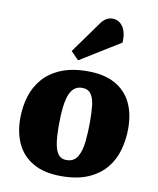

<svg xmlns="http://www.w3.org/2000/svg" viewBox="-91 -888 803 975"><g transform="rotate(10 310.5 -400.5)"><path d="M292 16Q204 16 147.5 -16Q91 -48 63.5 -105Q36 -162 36 -237Q36 -297 52 -350Q68 -403 103.5 -444Q139 -485 196 -508.5Q253 -532 333 -532Q417 -532 473 -501.5Q529 -471 557 -415Q585 -359 585 -280Q585 -223 570 -169.5Q555 -116 520.5 -74.5Q486 -33 429.5 -8.5Q373 16 292 16ZM303 -69Q342 -69 360 -99.5Q378 -130 383 -178.5Q388 -227 388 -281Q388 -328 384 -365Q380 -402 365 -423Q350 -444 319 -444Q298 -444 282 -433Q266 -422 255.5 -397.5Q245 -373 240 -332.5Q235 -292 235 -233Q235 -182 240.5 -145.5Q246 -109 260.5 -89Q275 -69 303 -69ZM351 -782Q362 -798 377 -807.5Q392 -817 411 -817Q444 -817 464 -787.5Q484 -758 481 -706L274 -578L234 -619Z"/></g></svg>

Font: Literata ExtraBold
Style: Italic
Weight: 800
Italic angle: -2°
Designer: Latin by Veronika Burian and Jose Scaglione. Greek by Irene Vlachou. Cyrillic by Vera Evstafieva
Foundry: TypeTogether
Version: Version 3.002